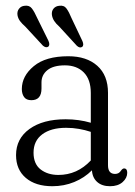

<svg xmlns="http://www.w3.org/2000/svg" viewBox="-20 -634 468 664"><path d="M35.5 -97.5Q35.5 -154.5 82 -188Q128.5 -221.5 207 -221.5Q253 -221.5 294 -209.5V-312.5Q294 -359 269.8 -383.5Q245.5 -408 204.5 -408Q164.5 -408 144 -391.5Q123.5 -375 123.5 -349V-328Q123.5 -287.5 88.5 -287.5Q71 -287.5 63.2 -298.5Q55.5 -309.5 55.5 -326Q55.5 -371 96.8 -405.2Q138 -439.5 216 -439.5Q279.5 -439.5 316.5 -406.5Q353.5 -373.5 353.5 -313V-62.5Q353.5 -32.5 378 -32.5Q391.5 -32.5 398.5 -44Q404 -51.5 409 -51.5Q420 -51.5 420 -36.5Q420 -18.5 404 -4.2Q388 10 360.5 10Q332.5 10 316 -4.8Q299.5 -19.5 298 -45Q272 -19 236.8 -4.5Q201.5 10 161 10Q103 10 69.2 -18.8Q35.5 -47.5 35.5 -97.5ZM96 -106Q96 -67 120.5 -48Q145 -29 182 -29Q247 -29 294 -79V-178Q274.5 -184.5 253.2 -188.2Q232 -192 208.5 -192Q156.5 -192 126.2 -169.5Q96 -147 96 -106ZM108.5 -572 147.5 -493Q153.5 -479.5 147.5 -473Q139.5 -467 128.5 -476L67.5 -542Q56.5 -551.5 49.5 -560.8Q42.5 -570 40.5 -581.5Q38.5 -594.5 45.8 -603.8Q53 -613 65 -614Q81.5 -616.5 90.5 -604.5Q99.5 -592.5 108.5 -572ZM227.5 -571 265 -492Q271 -478 264.5 -472Q256 -466.5 246 -475.5L185 -542Q174 -551.5 167.5 -561.5Q161 -571.5 159.5 -582.5Q158 -595.5 165.2 -604.2Q172.5 -613 185 -614Q201.5 -616.5 210.2 -604.2Q219 -592 227.5 -571Z"/></svg>

Font: Fraunces 144pt S100 Light
Style: Regular
Weight: 300
Version: Version 1.000; ttfautohint (v1.8.3)